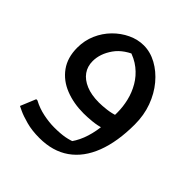

<svg xmlns="http://www.w3.org/2000/svg" viewBox="-200 -626 1026 1026"><g transform="rotate(45 313.0 -112.5)"><path d="M257 260Q201 260 157 248Q113 236 88 224Q63 212 63 212L99 125H108Q147 146 191 155Q235 164 273 164Q321 164 353 158Q385 152 415 139L377 169Q407 133 424.5 88Q442 43 449 -11.5Q456 -66 456 -131Q456 -174 445.5 -218Q435 -262 412 -301.5Q389 -341 352 -370.5Q315 -400 262 -415L326 -424Q244 -396 206 -342Q168 -288 168 -232Q168 -192 189 -162.5Q210 -133 250.5 -116Q291 -99 348 -99Q373 -99 406 -103Q439 -107 469 -118L464 -18Q431 -7 395 -3.5Q359 0 331 0Q256 0 194 -24.5Q132 -49 95.5 -99.5Q59 -150 59 -225Q59 -279 79.5 -326Q100 -373 135 -408.5Q170 -444 213.5 -464.5Q257 -485 302 -485Q352 -485 399.5 -459Q447 -433 485 -387.5Q523 -342 545 -282Q567 -222 567 -152Q567 -22 531.5 70.5Q496 163 427 211.5Q358 260 257 260Z"/></g></svg>

Font: Kufam Medium
Style: Italic
Weight: 500
Italic angle: -11°
Designer: Artur Schmal
Foundry: Original Type
Version: Version 1.301; ttfautohint (v1.8.3)